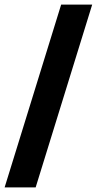

<svg xmlns="http://www.w3.org/2000/svg" viewBox="-33 -725 418 829"><path d="M-13 84 231 -705H365L121 84Z"/></svg>

Font: Bricolage Grotesque 28pt
Style: Bold
Weight: 700
Designer: Mathieu Triay
Foundry: Atelier Triay
Version: Version 1.000;gftools[0.9.30]